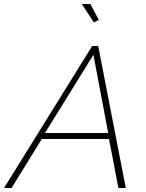

<svg xmlns="http://www.w3.org/2000/svg" viewBox="-61 -940 729 960"><path d="M400 -710H430L568 0H531L484 -245H148L-3 0H-41ZM480 -275 406 -666 164 -275ZM348 -920H391L433 -840L408 -828Z"/></svg>

Font: Raleway ExtraLight
Style: Italic
Weight: 200
Italic angle: -12°
Designer: Matt McInerney, Pablo Impallari, Rodrigo Fuenzalida
Foundry: Matt McInerney, Pablo Impallari, Rodrigo Fuenzalida
Version: Version 4.026